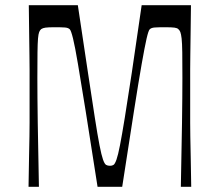

<svg xmlns="http://www.w3.org/2000/svg" viewBox="-20 -720 847 740"><path d="M90 0Q91 -72 92 -118Q93 -164 93.5 -194.5Q94 -225 94 -247.5Q94 -270 94 -293.5Q94 -317 94 -350Q94 -383 94 -406.5Q94 -430 94 -452.5Q94 -475 93.5 -505.5Q93 -536 92.5 -582Q92 -628 91 -700H280Q303 -546 319 -440Q335 -334 345.5 -266.5Q356 -199 363.5 -160.5Q371 -122 377 -105Q383 -88 389 -84.5Q395 -81 404 -81Q412 -81 417.5 -84.5Q423 -88 429 -105Q435 -122 442.5 -160.5Q450 -199 461 -266.5Q472 -334 488 -440Q504 -546 526 -700H716Q715 -628 714.5 -582Q714 -536 713.5 -505.5Q713 -475 713 -452.5Q713 -430 713 -406.5Q713 -383 713 -350Q713 -317 713 -293.5Q713 -270 713 -247.5Q713 -225 713.5 -194.5Q714 -164 715 -118Q716 -72 717 0H677Q680 -143 681.5 -246.5Q683 -350 683 -420Q683 -482 682.5 -518Q682 -554 680 -571.5Q678 -589 675 -596.5Q672 -604 667 -608Q663 -612 652.5 -613.5Q642 -615 616 -615Q589 -615 576 -614Q563 -613 557 -607Q552 -602 545 -571.5Q538 -541 526 -473Q514 -405 496 -290Q478 -175 451 0H356Q329 -175 310.5 -290Q292 -405 280.5 -473Q269 -541 261.5 -571.5Q254 -602 249 -607Q243 -613 230.5 -614Q218 -615 191 -615Q166 -615 155.5 -613.5Q145 -612 139 -608Q134 -604 131 -596.5Q128 -589 126.5 -571.5Q125 -554 124.5 -517.5Q124 -481 124 -419Q124 -350 125.5 -246.5Q127 -143 130 0Z"/></svg>

Font: Ojuju ExtraLight
Style: Regular
Weight: 400
Version: Version 1.000